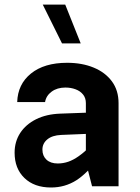

<svg xmlns="http://www.w3.org/2000/svg" viewBox="-20 -811 608 836"><path d="M496.2 -361.9Q496.2 -417.6 467.2 -456.8Q438.3 -495.9 387.8 -516.7Q337.3 -537.6 272.3 -537.6Q172.7 -537.6 114.9 -490.9Q57.2 -444.3 54.9 -366.5H176.2Q180.8 -394.4 205 -412.1Q229.1 -429.8 264.8 -429.8Q288.7 -429.8 309 -422.2Q329.4 -414.7 341.6 -399.5Q353.9 -384.4 353.9 -361.9V-104.9L380.8 0H496.2ZM415.2 -130 372.1 -172.7Q345.5 -147 322.2 -130.6Q298.9 -114.2 276.9 -106.7Q254.8 -99.2 231.2 -99.2Q200.2 -99.2 182.4 -115.7Q164.7 -132.3 164.7 -159.7Q164.7 -186.6 186.2 -204.2Q207.7 -221.8 246.3 -223.5L411.7 -230.3V-322.4L242.5 -316.2Q181.9 -314.1 137.2 -291.8Q92.5 -269.5 68 -232Q43.6 -194.5 43.6 -146Q43.6 -77.2 86.4 -35.9Q129.2 5.4 202.2 5.4Q262.6 5.4 311.9 -25.7Q361.2 -56.9 415.2 -130ZM331.5 -621.9 264 -791H166.2L250.1 -621.9Z"/></svg>

Font: Estedad VF
Style: Regular
Weight: 100
Designer: Amin Abedi
Version: Version 7.3